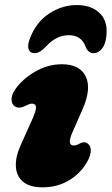

<svg xmlns="http://www.w3.org/2000/svg" viewBox="-20 -746 453 780"><path d="M279.5 -155Q285.5 -155 290.2 -156.5Q295 -158 304.5 -163Q323.5 -174 338.5 -161Q348.5 -152.5 348.8 -134.5Q349 -116.5 335.5 -91Q309.5 -43.5 261.8 -14.2Q214 15 153 15Q100 15 73.2 -8Q46.5 -31 44.5 -69.8Q42.5 -108.5 63.5 -155L111 -261Q128 -299 126.2 -312Q124.5 -325 109.5 -325Q103 -325 96.8 -322.2Q90.5 -319.5 81 -315Q67.5 -308.5 57.2 -308.8Q47 -309 40 -314Q27.5 -322.5 27 -341.5Q26.5 -360.5 42 -383Q70 -424 121.8 -454.5Q173.5 -485 231.5 -485Q304 -485 328.2 -435.5Q352.5 -386 315 -301L274.5 -209Q250.5 -155 279.5 -155ZM259.5 -603Q209.5 -603 168 -558.5Q142.5 -530 120.5 -530Q102 -530 96.5 -545.5Q91 -561 100 -585.5Q124.5 -654 178 -689.8Q231.5 -725.5 292.5 -725.5Q353 -725.5 387.8 -689.8Q422.5 -654 410 -585.5Q405.5 -561 392 -545.5Q378.5 -530 359.5 -530Q337.5 -530 327 -558.5Q309.5 -603 259.5 -603Z"/></svg>

Font: Fraunces 9pt SuperSoft Black
Style: Italic
Weight: 900
Italic angle: -16°
Version: Version 1.000;[0bf87f6ff]